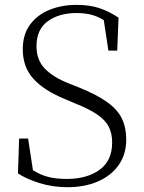

<svg xmlns="http://www.w3.org/2000/svg" viewBox="-20 -759 594 794"><path d="M262.2 -415 305.2 -397.9Q381.3 -367.2 424.3 -335.9Q467.3 -304.7 484.6 -267.6Q502 -230.5 502 -182.1Q502 -120.6 470.7 -76.4Q439.5 -32.2 384.8 -8.5Q330.1 15.1 258.8 15.1Q196.8 15.1 142.3 -2.2Q87.9 -19.5 54.2 -42L59.1 -186H96.2L116.2 -55.2Q148.9 -34.7 181.2 -26.9Q213.4 -19 255.9 -19Q339.4 -19 391.6 -56.6Q443.8 -94.2 443.8 -169.9Q443.8 -207.5 429.7 -235.1Q415.5 -262.7 381.8 -285.6Q348.1 -308.6 289.1 -332L249 -349.1Q162.6 -384.3 118.4 -432.9Q74.2 -481.4 74.2 -555.2Q74.2 -616.7 104.5 -657.5Q134.8 -698.2 185.1 -718.5Q235.4 -738.8 295.9 -738.8Q352.1 -738.8 392.6 -724.9Q433.1 -710.9 470.2 -686L464.8 -549.8H428.2L409.2 -675.8Q382.8 -691.9 356 -698.5Q329.1 -705.1 296.9 -705.1Q224.1 -705.1 177.5 -671.1Q130.9 -637.2 130.9 -567.9Q130.9 -510.3 166 -474.6Q201.2 -439 262.2 -415Z"/></svg>

Font: Source Han Serif CN ExtraLight
Style: Regular
Weight: 250
Designer: Ryoko NISHIZUKA  (kana & ideographs); Frank Grießhammer (Latin, Greek & Cyrillic); Wenlong ZHANG  (bopomofo); Sandoll Co
Foundry: Adobe Systems Incorporated
Version: Version 1.001;PS 1.001;hotconv 16.6.54;makeotf.lib2.5.65590